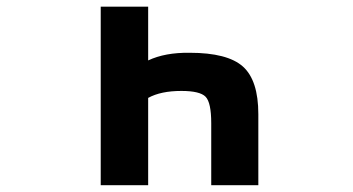

<svg xmlns="http://www.w3.org/2000/svg" viewBox="-20 -543 1040 565"><path d="M416 -365.2Q465.8 -388.7 538.1 -387.7Q649.4 -387.7 694.8 -347.2Q740.2 -306.6 740.2 -207V2H601.6V-180.7Q601.6 -241.2 585 -258.3Q568.4 -275.4 513.7 -275.4Q453.1 -275.4 416 -254.9V2H276.4V-523.4H416Z"/></svg>

Font: GenEi Gothic M Regular
Style: Bold
Weight: 700
Designer: o_tamon (Modified); [Source Han Sans]
Ryoko NISHIZUKA  (kana & ideographs); Paul D. Hunt (Latin, Greek & Cyrillic); Wenl
Version: Version 1.1a;Original Version 1.004